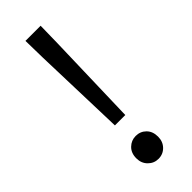

<svg xmlns="http://www.w3.org/2000/svg" viewBox="-250 -780 824 824"><g transform="rotate(-45 161.5 -368.0)"><path d="M130 -221 117 -645 115 -749H207L205 -645L193 -221ZM161 13Q134 13 114.5 -6.5Q95 -26 95 -56Q95 -88 114.5 -107Q134 -126 161 -126Q189 -126 208 -107Q227 -88 227 -56Q227 -26 208 -6.5Q189 13 161 13Z"/></g></svg>

Font: Noto Sans KR
Style: Regular
Weight: 400
Designer: Ryoko NISHIZUKA  (kana, bopomofo & ideographs); Paul D. Hunt (Latin, Greek & Cyrillic); Sandoll Communications , Soo-you
Foundry: Adobe
Version: Version 2.004-H2;hotconv 1.0.118;makeotfexe 2.5.65603